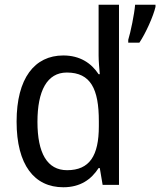

<svg xmlns="http://www.w3.org/2000/svg" viewBox="-20 -780 676 810"><path d="M247 10C319 10 365 -23 396 -71H401L413 0H482V-760H396V-545C396 -524 399 -489 401 -467H396C365 -514 317 -546 247 -546C126 -546 50 -450 50 -267C50 -84 125 10 247 10ZM636 -751V-760H550C547 -721 531 -644 521 -612V-600H568C595 -640 627 -712 636 -751ZM263 -62C179 -62 138 -134 138 -266C138 -396 178 -474 262 -474C363 -474 397 -404 397 -269V-248C397 -123 358 -62 263 -62Z"/></svg>

Font: Noto Sans Khmer UI SemiCondensed
Style: Regular
Weight: 400
Width: 4
Designer: Danh Hong and the Monotype Design Team
Foundry: Monotype Imaging Inc.
Version: Version 2.002